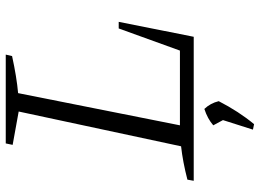

<svg xmlns="http://www.w3.org/2000/svg" viewBox="-138 -556 904 668"><g transform="rotate(-90 314.0 -222.0)"><path d="M549 -261H572L520 0H19L23 -22Q54 -30 83 -35.5Q112 -41 139 -44L260 -609L144 -630L149 -654H458L453 -632Q380 -616 324 -611L212 -48H472ZM197 206 232 96 296 87Q260 157 216 210ZM240 120 212 68Q235 48 269 37Q289 58 296 87Z"/></g></svg>

Font: Piazzolla 8pt ExtraLight
Style: Italic
Weight: 250
Italic angle: -11.3°
Designer: Juan Pablo del Peral
Foundry: Huerta Tipografica
Version: Version 2.001